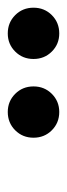

<svg xmlns="http://www.w3.org/2000/svg" viewBox="142 -920 174 499"><g transform="rotate(-90 229.5 -670.0)"><path d="M392.6 -603.5Q364.7 -603.5 345.5 -622.8Q326.2 -642.1 326.2 -670.4Q326.2 -698.7 345.5 -718Q364.7 -737.3 392.6 -737.3Q420.9 -737.3 440.2 -718Q459.5 -698.7 459.5 -670.4Q459.5 -642.1 440.2 -622.8Q420.9 -603.5 392.6 -603.5ZM188.5 -603.5Q160.2 -603.5 140.9 -622.8Q121.6 -642.1 121.6 -670.4Q121.6 -698.7 140.9 -718Q160.2 -737.3 188.5 -737.3Q216.3 -737.3 235.6 -718Q254.9 -698.7 254.9 -670.4Q254.9 -642.1 235.6 -622.8Q216.3 -603.5 188.5 -603.5Z"/></g></svg>

Font: Reddit Sans Medium
Style: Italic
Weight: 500
Italic angle: -11.25°
Designer: Stephen Hutchings
Version: Version 1.013